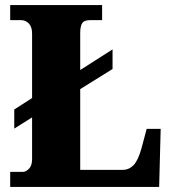

<svg xmlns="http://www.w3.org/2000/svg" viewBox="-20 -734 676 754"><path d="M20 0V-59H70Q82 -59 94 -71.5Q106 -84 106 -109V-273L36 -229V-304L106 -349V-602Q106 -629 93 -642Q80 -655 62 -655H20V-714H381V-655H335Q310 -655 302.5 -642.5Q295 -630 295 -604V-459L422 -540V-463L295 -384V-67H462Q487 -67 505 -86Q523 -105 536 -153L556 -228H611L605 0Z"/></svg>

Font: Noto Serif Myanmar SemiCondensed Black
Style: Regular
Weight: 900
Width: 4
Designer: Ben Mitchell and the Monotype Design Team
Foundry: Monotype Imaging Inc.
Version: Version 2.106; ttfautohint (v1.8.4.7-5d5b)